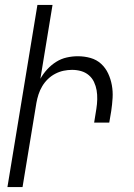

<svg xmlns="http://www.w3.org/2000/svg" viewBox="-20 -755 540 775"><path d="M10 0 131 -735H192L143 -437Q154 -457 170.5 -475Q187 -493 207 -505.5Q227 -518 249.5 -523Q272 -528 294 -528Q321 -528 345.5 -521Q370 -514 388 -497.5Q406 -481 416.5 -458.5Q427 -436 431.5 -411Q436 -386 434.5 -360Q433 -334 429 -307L421 -260H360L369 -316Q372 -335 372.5 -354Q373 -373 370 -390.5Q367 -408 359.5 -424Q352 -440 338.5 -451.5Q325 -463 307.5 -468Q290 -473 271 -473Q254 -473 237 -469.5Q220 -466 203.5 -457.5Q187 -449 173.5 -436Q160 -423 150.5 -407Q141 -391 135.5 -374Q130 -357 127 -340L71 0Z"/></svg>

Font: Iosevka Term Curly Light
Style: Italic
Weight: 300
Italic angle: -9°
Designer: Belleve Invis
Foundry: Belleve Invis
Version: Version 32.3.0